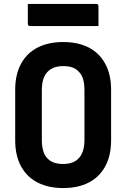

<svg xmlns="http://www.w3.org/2000/svg" viewBox="-20 -933 640 973"><path d="M300 -720Q375 -720 429 -692.5Q483 -665 513 -610.5Q543 -556 543 -478V-222Q543 -144 513 -89.5Q483 -35 429 -7.5Q375 20 300 20Q226 20 171.5 -7.5Q117 -35 87 -89.5Q57 -144 57 -222V-478Q57 -556 87 -610.5Q117 -665 171.5 -692.5Q226 -720 300 -720ZM192 -223Q192 -193 199 -168.5Q206 -144 222 -129Q234 -116 253.5 -109Q273 -102 300 -102Q338 -102 361.5 -116.5Q385 -131 396.5 -158Q408 -185 408 -223V-477Q408 -497 405 -515Q402 -533 395.5 -547Q389 -561 378 -571Q365 -585 346 -591.5Q327 -598 300 -598Q263 -598 239 -583.5Q215 -569 203.5 -542.5Q192 -516 192 -477ZM121 -913H468Q473 -913 476 -910Q479 -907 479 -902Q479 -876 479 -851.5Q479 -827 479 -801H132Q129 -801 126.5 -802.5Q124 -804 122.5 -806.5Q121 -809 121 -812Q121 -838 121 -862.5Q121 -887 121 -913Z"/></svg>

Font: RecMonoLinear Nerd Font Mono
Style: Bold
Weight: 700
Monospace: yes
Version: Version 1.085; ttfautohint (v1.8.4.7-5d5b);Nerd Fonts 3.2.1